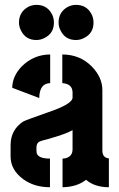

<svg xmlns="http://www.w3.org/2000/svg" viewBox="-20 -785 501 805"><path d="M59.6 -690.4Q59.6 -734.4 97.7 -755.9Q114.3 -764.6 132.8 -764.6Q176.8 -764.6 197.3 -726.6Q206.1 -710 206.1 -690.4Q206.1 -645.5 167 -626Q150.4 -617.2 132.8 -617.2Q87.9 -617.2 68.4 -656.2Q59.6 -672.9 59.6 -690.4ZM225.6 -690.4Q225.6 -734.4 263.7 -755.9Q280.3 -764.6 298.8 -764.6Q342.8 -764.6 363.3 -726.6Q372.1 -710 372.1 -690.4Q372.1 -645.5 333 -626Q316.4 -617.2 298.8 -617.2Q253.9 -617.2 234.4 -656.2Q225.6 -672.9 225.6 -690.4ZM24.4 -128.9Q24.4 -72.3 78.1 -33.2Q124 0 189.5 0V-120.1Q139.6 -120.1 133.8 -143.6Q132.8 -149.4 132.8 -155.3V-168.9Q133.8 -185.5 145.5 -191.4Q150.4 -194.3 181.6 -202.1Q257.8 -223.6 284.2 -239.3V-159.2Q284.2 -129.9 256.8 -122.1Q250 -120.1 242.2 -120.1V0Q302.7 -1 340.8 -31.2Q377 0 436.5 0V-121.1Q410.2 -123 409.2 -152.3V-407.2Q409.2 -460.9 364.3 -506.8Q314.5 -556.6 241.2 -556.6V-436.5Q283.2 -433.6 284.2 -398.4V-376Q284.2 -348.6 179.7 -313.5Q89.8 -282.2 77.1 -275.4Q25.4 -241.2 24.4 -178.7ZM31.2 -417 144.5 -374Q145.5 -435.5 190.4 -436.5V-556.6Q123 -556.6 72.3 -507.8Q32.2 -466.8 31.2 -417Z"/></svg>

Font: Post No Bills Jaffna ExtraBold
Style: Regular
Weight: 800
Designer: Kosala Senevirathne, Siva Puranthara, Lasantha Premarathna, Tharique Azeez
Foundry: Mooniak
Version: Version 1.220 ; ttfautohint (v1.6)